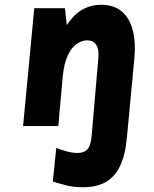

<svg xmlns="http://www.w3.org/2000/svg" viewBox="-20 -530 646 807"><path d="M328.5 257Q292 257 262 249.8Q232 242.5 202 233L216.5 91.5Q234 99 259.5 106Q285 113 306.5 113Q331.5 113 346.5 98.5Q361.5 84 365 43L393.5 -287.5Q396.5 -323 384.2 -341.8Q372 -360.5 346 -360.5Q325 -360.5 303.2 -346Q281.5 -331.5 265.2 -297.8Q249 -264 243.5 -206L225 0H77L124 -495.5H253L261 -424.5Q292.5 -472 328.2 -491Q364 -510 404 -510Q459.5 -510 492.5 -481.2Q525.5 -452.5 538.2 -402.2Q551 -352 545 -287.5L513.5 47Q506.5 122.5 484 168.8Q461.5 215 423 236Q384.5 257 328.5 257Z"/></svg>

Font: Karla ExtraBold
Style: Italic
Weight: 800
Italic angle: -8°
Designer: Jonathan Pinhorn
Version: Version 2.004;gftools[0.9.33]